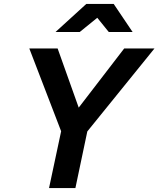

<svg xmlns="http://www.w3.org/2000/svg" viewBox="-20 -963 811 983"><path d="M231 0 293 -291 130 -715H275L383 -412L616 -715H771L427 -290L366 0ZM264 -799 422 -943H562L659 -799H537L478 -872L388 -799Z"/></svg>

Font: Wix Madefor Text
Style: Bold Italic
Weight: 700
Italic angle: -12°
Designer: Dalton Maag Ltd
Foundry: Dalton Maag Ltd
Version: Version 3.100